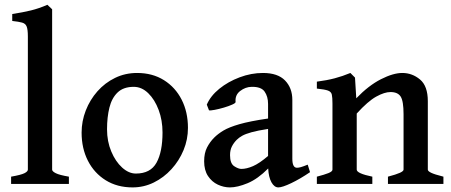

<svg xmlns="http://www.w3.org/2000/svg" viewBox="-20 -777 1905 811"><path d="M26.9 0V-30.8Q68.8 -38.1 83.3 -45.4Q97.7 -52.7 97.7 -60.5V-623Q97.7 -652.8 92.5 -665.3Q87.4 -677.7 73.2 -681.6Q59.1 -685.5 31.7 -688.5V-717.8Q76.2 -724.6 110.4 -732.9Q144.5 -741.2 180.2 -756.8L200.2 -737.8V-60.5Q200.2 -53.2 215.6 -45.4Q231 -37.6 271 -30.8V0Z M540 14.6Q475.1 14.6 426.5 -15.6Q377.9 -45.9 351.3 -98.1Q324.7 -150.4 324.7 -216.8Q324.7 -265.1 342.3 -310.3Q359.9 -355.5 391.6 -391.4Q423.3 -427.2 466.1 -448Q508.8 -468.8 559.1 -468.8Q624 -468.8 672.4 -438.5Q720.7 -408.2 747.3 -356Q773.9 -303.7 773.9 -236.8Q773.9 -188 755.4 -143.1Q736.8 -98.1 704.3 -62.5Q671.9 -26.9 629.6 -6.1Q587.4 14.6 540 14.6ZM553.7 -43.9Q615.7 -43.9 641.1 -89.8Q666.5 -135.7 666.5 -217.3Q666.5 -269 650.1 -312.7Q633.8 -356.4 606.2 -383.3Q578.6 -410.2 544.9 -410.2Q501.5 -410.2 476.8 -386.5Q452.1 -362.8 442.1 -322.3Q432.1 -281.7 432.1 -231Q432.1 -179.7 450 -137.2Q467.8 -94.7 495.8 -69.3Q523.9 -43.9 553.7 -43.9Z M951.2 14.6Q925.3 14.6 900.1 2.9Q875 -8.8 858.6 -33.4Q842.3 -58.1 842.3 -95.7Q842.3 -130.4 854.5 -154.1Q866.7 -177.7 884.8 -195.8Q900.4 -211.4 923.8 -225.6Q947.3 -239.7 991.2 -252.4Q1035.2 -265.1 1112.3 -276.4V-337.9Q1112.3 -369.1 1097.7 -390.1Q1083 -411.1 1042.5 -410.2Q1016.6 -409.7 994.4 -392.6Q972.2 -375.5 975.1 -346.2Q975.6 -341.8 960.9 -335.2Q946.3 -328.6 925.5 -322.5Q904.8 -316.4 886.7 -313Q868.7 -309.6 862.8 -311L853.5 -335Q869.1 -371.6 906.2 -401.9Q943.4 -432.1 992.2 -450.4Q1041 -468.8 1090.8 -468.8Q1153.3 -468.8 1184.1 -437Q1214.8 -405.3 1214.8 -355V-106.4Q1214.8 -68.4 1234.4 -68.4Q1241.2 -68.4 1250.7 -71Q1260.3 -73.7 1279.8 -81.5L1289.6 -49.8Q1248 -21.5 1210.2 -3.4Q1172.4 14.6 1155.8 14.6Q1138.7 14.6 1126.7 -6.8Q1114.7 -28.3 1112.8 -65.4Q1068.8 -21 1025.9 -3.2Q982.9 14.6 951.2 14.6ZM999.5 -63.5Q1021.5 -63.5 1048.6 -75.2Q1075.7 -86.9 1112.3 -118.2V-232.4Q1068.4 -225.6 1042.7 -218.5Q1017.1 -211.4 1003.2 -203.6Q989.3 -195.8 980 -186.5Q967.3 -173.8 959.5 -158.4Q951.7 -143.1 951.7 -121.6Q951.7 -86.4 969.2 -75Q986.8 -63.5 999.5 -63.5Z M1318.4 0V-30.8Q1350.6 -39.1 1367.4 -45.9Q1384.3 -52.7 1384.3 -60.5V-339.8Q1384.3 -365.2 1381.6 -377.4Q1378.9 -389.6 1365.2 -394.5Q1351.6 -399.4 1318.4 -402.8V-432.1Q1360.4 -437.5 1393.8 -446.3Q1427.2 -455.1 1460 -468.8L1479.5 -449.2L1484.9 -361.8Q1537.1 -416 1589.1 -442.4Q1641.1 -468.8 1679.2 -468.8Q1721.2 -468.8 1754.2 -441.2Q1787.1 -413.6 1787.1 -349.6V-60.5Q1787.1 -54.2 1800.8 -47.4Q1814.5 -40.5 1853 -30.8V0H1618.7V-30.8Q1653.8 -40 1669.2 -47.1Q1684.6 -54.2 1684.6 -60.5V-294.4Q1684.6 -350.1 1672.4 -369.1Q1660.2 -388.2 1629.4 -388.2Q1604 -388.2 1569.1 -368.9Q1534.2 -349.6 1486.8 -297.4V-60.5Q1486.8 -44.4 1552.7 -30.8V0Z"/></svg>

Font: David Libre Medium
Style: Regular
Weight: 500
Designer: Ismar David, J. Victor Gaultney, Annie Olsen and Meir Sadan
Foundry: Monotype Imaging Inc. & SIL International
Version: Version 1.100; ttfautohint (v1.8.4.7-5d5b)